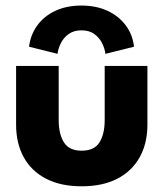

<svg xmlns="http://www.w3.org/2000/svg" viewBox="-20 -642 588 674"><path d="M186 -220.5Q186 -171.5 204.5 -142.2Q223 -113 266.5 -113Q311 -113 329.2 -142.2Q347.5 -171.5 347.5 -220.5V-410.5H497.5V-204.5Q497.5 -138.5 470.2 -89.8Q443 -41 391.5 -14.5Q340 12 266.5 12Q193.5 12 142 -14.5Q90.5 -41 63.5 -89.8Q36.5 -138.5 36.5 -204.5V-410.5H186ZM182 -453 82 -478Q87 -519.5 110.5 -552.2Q134 -585 173.8 -603.8Q213.5 -622.5 266 -622.5Q317.5 -622.5 357 -604.2Q396.5 -586 421 -553.5Q445.5 -521 450.5 -478L350 -453Q348 -471 338.5 -490.2Q329 -509.5 311.2 -522.5Q293.5 -535.5 266 -535.5Q239 -535.5 221 -522.5Q203 -509.5 193.5 -490.2Q184 -471 182 -453Z"/></svg>

Font: League Spartan Thin
Style: Bold
Weight: 700
Version: Version 2.002